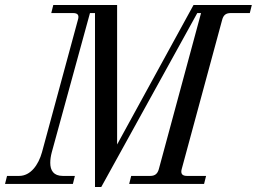

<svg xmlns="http://www.w3.org/2000/svg" viewBox="-30 -732 1022 764"><path d="M-10 0H260L268 -32H220C183 -32 170 -54 170 -84C170 -97 172 -111 176 -126L328 -680H348V12H373L755 -680H770L602 -59C597 -41 587 -32 568 -32H492L484 0H782L790 -32H714C695 -32 688 -41 693 -59L854 -653C859 -672 869 -680 888 -680H964L972 -712H740L436 -157V-712H182L174 -680H261C279 -680 286 -672 280 -653L137 -126C123 -76 92 -32 46 -32H-2Z"/></svg>

Font: Old Standard
Style: Italic
Weight: 400
Italic angle: -15.2°
Designer: Alexey Kryukov <alexios@thessalonica.org.ru>
Version: Version 2.0